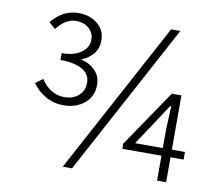

<svg xmlns="http://www.w3.org/2000/svg" viewBox="-82 -835 1034 941"><g transform="rotate(10 435.0 -364.5)"><path d="M134 -645 102 -673Q157 -742 235 -742Q292 -742 330 -711Q368 -680 368 -628Q368 -554 286 -520Q328 -511 356.5 -482.5Q385 -454 385 -411Q385 -353 343.5 -318.5Q302 -284 239 -284Q190 -284 149.5 -307.5Q109 -331 84 -367L120 -394Q166 -324 238 -324Q279 -324 307 -348Q335 -372 335 -413Q335 -455 296 -477.5Q257 -500 187 -500V-534Q248 -534 283.5 -559.5Q319 -585 319 -623Q319 -658 294 -680Q269 -702 229 -702Q179 -702 134 -645ZM695 -742H741L335 13H289ZM618 -162H756V-255L761 -371H756L696 -280ZM866 -162V-124H801V0H756V-124H561V-149L753 -432H801V-162Z"/></g></svg>

Font: NotoSansHansLight
Style: Regular
Weight: 300
Designer: Ryoko NISHIZUKA  (kana & ideographs); Paul D. Hunt (Latin, Greek & Cyrillic); Wenlong ZHANG  (bopomofo); Sandoll Communi
Foundry: Adobe Systems Incorporated
Version: Version 1.00;December 8, 2021;FontCreator 13.0.0.2675 64-bit